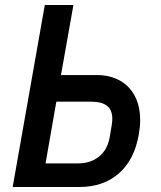

<svg xmlns="http://www.w3.org/2000/svg" viewBox="-20 -745 640 765"><path d="M158.5 -725H272.5L223 -446H364.5Q418 -446 457.2 -424.2Q496.5 -402.5 517.5 -361.8Q538.5 -321 538.5 -266Q538.5 -240.5 533 -209Q515.5 -108 453.5 -54Q391.5 0 297 0H30.5ZM417 -198 425 -245Q427.5 -261 427.5 -271.5Q427.5 -307.5 406 -323.8Q384.5 -340 341.5 -340H204.5L161.5 -94H291Q340.5 -94 374.2 -120.8Q408 -147.5 417 -198Z"/></svg>

Font: JuliaMono SemiBoldItalic
Style: Regular
Weight: 600
Italic angle: -9°
Monospace: yes
Designer: cormullion
Foundry: corm
Version: Version 0.049; ttfautohint (v1.8.4)